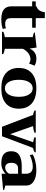

<svg xmlns="http://www.w3.org/2000/svg" viewBox="1054 -1728 682 2833"><g transform="rotate(90 1394.5 -311.0)"><path d="M404 -11Q349 10 260 10Q71 10 71 -137V-445H-2V-498H71V-509Q145 -530 158 -632H245V-498H387V-445H245V-137Q245 -84 267.5 -65.5Q290 -47 330 -47Q364 -47 395 -58Z M447 -21Q481 -35 525 -42V-454Q510 -455 490 -461Q470 -467 458 -474V-485L679 -510L693 -412H698Q717 -460 754.5 -483.5Q792 -507 835 -507Q870 -507 896 -501.5Q922 -496 947 -480L915 -399Q885 -420 853 -420Q806 -420 764.5 -389.5Q723 -359 698 -309V-41Q739 -36 775 -19V0H447Z M980 -248Q980 -371 1057 -439Q1134 -507 1281 -507Q1427 -507 1504 -439Q1581 -371 1581 -248Q1581 -125 1504 -57.5Q1427 10 1281 10Q1134 10 1057 -57.5Q980 -125 980 -248ZM1406 -248Q1406 -343 1372 -398Q1338 -453 1281 -453Q1223 -453 1189 -398.5Q1155 -344 1155 -248Q1155 -152 1189 -97.5Q1223 -43 1281 -43Q1338 -43 1372 -98Q1406 -153 1406 -248Z M1673 -458Q1643 -464 1608 -479V-498H1935V-478Q1920 -472 1890 -465.5Q1860 -459 1838 -458L1957 -120L2076 -459Q2017 -471 2004 -478V-498H2224V-480Q2196 -466 2160 -457L1988 0H1848Z M2209 -138Q2209 -219 2267 -255Q2325 -291 2422 -291H2541V-356Q2541 -454 2434 -454Q2394 -454 2348.5 -441Q2303 -428 2265 -410L2257 -455Q2304 -480 2364 -493.5Q2424 -507 2487 -507Q2593 -507 2654 -467.5Q2715 -428 2715 -362V-49Q2743 -42 2782 -30V-17L2541 6V-55Q2515 -25 2474.5 -7.5Q2434 10 2388 10Q2293 10 2251 -27Q2209 -64 2209 -138ZM2541 -105V-237H2462Q2421 -237 2400.5 -211Q2380 -185 2380 -139Q2380 -47 2454 -47Q2478 -47 2502.5 -63Q2527 -79 2541 -105Z"/></g></svg>

Font: Trirong ExtraBold
Style: Regular
Weight: 800
Designer: Katatrad Team
Foundry: CadsonDemak
Version: Version 1.001